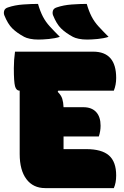

<svg xmlns="http://www.w3.org/2000/svg" viewBox="-66 -965 636 985"><path d="M129 -945Q140 -907 154 -880Q168 -853 189.5 -829.5Q211 -806 241 -776Q217 -768 185 -765Q153 -762 131 -762Q107 -762 88 -766Q69 -770 58 -776Q21 -796 -2.5 -819Q-26 -842 -44 -887Q-48 -898 -44.5 -910Q-41 -922 -25 -927Q10 -939 52.5 -942Q95 -945 129 -945ZM379 -945Q390 -907 404 -880Q418 -853 439.5 -829.5Q461 -806 491 -776Q467 -768 435 -765Q403 -762 381 -762Q357 -762 338 -766Q319 -770 308 -776Q271 -796 247.5 -819Q224 -842 206 -887Q202 -898 205.5 -910Q209 -922 225 -927Q260 -939 302.5 -942Q345 -945 379 -945ZM166 0Q104 0 69.5 -46Q35 -92 35 -175V-500Q17 -500 11 -523Q5 -546 5 -615Q5 -658 11 -700H412Q530 -700 530 -565Q530 -530 518 -500H233L230 -494Q248 -476 253.5 -458Q259 -440 260 -415H362Q404 -415 427 -390.5Q450 -366 450 -320Q450 -292 441 -265H260V-200H376Q456 -200 493 -167.5Q530 -135 530 -65Q530 -27 518 0Z"/></svg>

Font: Recursive Sn Csl St XBk
Style: Regular
Weight: 1000
Version: Version 1.079;hotconv 1.0.112;makeotfexe 2.5.65598; ttfautoh